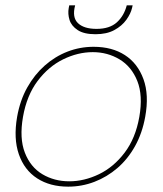

<svg xmlns="http://www.w3.org/2000/svg" viewBox="-20 -686 608 718"><path d="M235 12Q167 12 119 -19Q71 -50 50.5 -109Q30 -168 44 -249Q55 -311 82 -359Q109 -407 147.5 -441Q186 -475 232.5 -493Q279 -511 330 -511Q399 -511 447 -480Q495 -449 516.5 -390Q538 -331 523 -249Q512 -188 485 -139.5Q458 -91 419 -57.5Q380 -24 333 -6Q286 12 235 12ZM239 -8Q295 -8 350 -34.5Q405 -61 446 -115Q487 -169 501 -249Q515 -329 493.5 -383Q472 -437 427 -464Q382 -491 327 -491Q271 -491 216 -464Q161 -437 120.5 -383Q80 -329 66 -249Q52 -169 73 -115Q94 -61 138.5 -34.5Q183 -8 239 -8ZM337 -558Q294 -558 270.5 -573.5Q247 -589 240 -611.5Q233 -634 237 -656L239 -666H261Q249 -621 271.5 -599.5Q294 -578 341 -578Q390 -578 417 -602.5Q444 -627 454 -666H476L474 -657Q469 -635 452.5 -612Q436 -589 407.5 -573.5Q379 -558 337 -558Z"/></svg>

Font: DM Sans 20pt Thin
Style: Italic
Weight: 250
Italic angle: -10°
Version: Version 4.004;gftools[0.9.30]